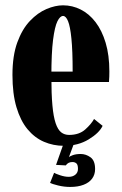

<svg xmlns="http://www.w3.org/2000/svg" viewBox="-20 -552 470 740"><path d="M226.5 10Q185.5 10 149.5 -5.5Q113.5 -21 86.2 -53.8Q59 -86.5 43.5 -138.5Q28 -190.5 28 -263.5Q28 -337.5 46.8 -388.8Q65.5 -440 95.5 -471.5Q125.5 -503 159.2 -517.2Q193 -531.5 223 -531.5Q259 -531.5 291.2 -515.2Q323.5 -499 348.2 -466.8Q373 -434.5 387.2 -387Q401.5 -339.5 401.5 -276.5Q401.5 -266.5 401.2 -256.5Q401 -246.5 400 -236H171V-276H260Q260 -357 255.2 -403.8Q250.5 -450.5 242.2 -470.5Q234 -490.5 223 -490.5Q211.5 -490.5 201.2 -469.8Q191 -449 184.5 -398.5Q178 -348 178 -258Q178 -190 182 -146Q186 -102 194.5 -77Q203 -52 215.8 -42Q228.5 -32 246.5 -32Q285 -32 308.5 -53Q332 -74 342.5 -93.5L375.5 -67Q362.5 -39.5 321.8 -14.8Q281 10 226.5 10ZM250.5 168.5Q227 168.5 203.8 162.8Q180.5 157 173 153L188.5 114Q194 117.5 211.8 123.5Q229.5 129.5 245 129.5Q260.5 129.5 270.5 121.2Q280.5 113 280.5 99Q280.5 83 274.5 77.8Q268.5 72.5 259 72.5Q251 72.5 244.8 75.5Q238.5 78.5 233.5 85.5L196 83.5L225.5 0H265.5L245.5 54Q247.5 51 260 46.2Q272.5 41.5 291 41.5Q311 41.5 328.8 54.2Q346.5 67 346.5 99.5Q346.5 121 335 136.5Q323.5 152 302 160.2Q280.5 168.5 250.5 168.5Z"/></svg>

Font: Imbue Thin 10pt Black
Style: Regular
Weight: 900
Version: Version 1.102